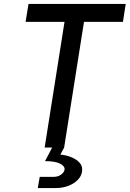

<svg xmlns="http://www.w3.org/2000/svg" viewBox="-20 -750 659 976"><path d="M207 0 308 -639H110L125 -730H619L605 -639H407L306 0L287 36Q314 38 341 48.5Q368 59 384.5 77Q401 95 397 122Q392 157 354 181.5Q316 206 261 206H172L182 149H253Q275 149 290.5 137.5Q306 126 308 113Q311 95 285.5 82Q260 69 209 69L245 0Z"/></svg>

Font: JetBrains Mono NL Medium
Style: Italic
Weight: 500
Italic angle: -9°
Monospace: yes
Designer: Philipp Nurullin, Konstantin Bulenkov
Foundry: JetBrains
Version: Version 2.305; ttfautohint (v1.8.4.7-5d5b)